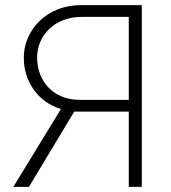

<svg xmlns="http://www.w3.org/2000/svg" viewBox="-20 -730 668 750"><path d="M483 0V-294H270L93 0H32L218 -304Q151 -325 112 -379.5Q73 -434 73 -505Q73 -545 89 -582Q105 -619 134 -647.5Q163 -676 204.5 -693Q246 -710 297 -710H534V0ZM483 -664H299Q261 -664 229 -652Q197 -640 174 -618.5Q151 -597 138 -568Q125 -539 125 -505Q125 -472 136 -442Q147 -412 168 -389.5Q189 -367 220 -353.5Q251 -340 292 -340H483Z"/></svg>

Font: Oxford Sans
Style: Regular
Weight: 300
Designer: Matt McInerney, Pablo Impallari, Rodrigo Fuenzalida
Foundry: Matt McInerney, Pablo Impallari, Rodrigo Fuenzalida
Version: Version 3.000g; ttfautohint (v1.5) -l 8 -r 28 -G 28 -x 14 -D